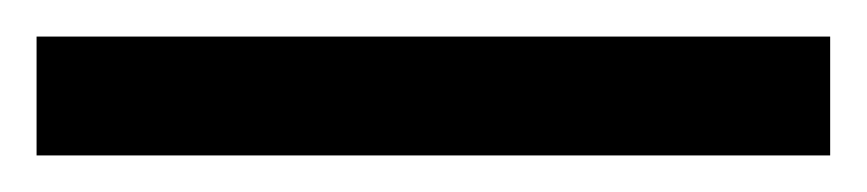

<svg xmlns="http://www.w3.org/2000/svg" viewBox="-22 66 474 105"><path d="M432 151V86H-2V151Z"/></svg>

Font: Noto Sans Gujarati UI Condensed Medium
Style: Regular
Weight: 500
Width: 3
Designer: Jelle Bosma - Monotype Design Team, Universal Thirst
Foundry: Monotype Imaging Inc.
Version: Version 2.106